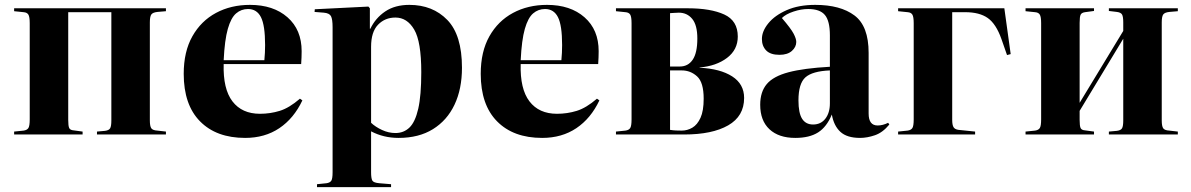

<svg xmlns="http://www.w3.org/2000/svg" viewBox="-20 -552 4889 788"><path d="M38 0V-12L77 -16Q91 -18 96.5 -26.5Q102 -35 102 -62V-457Q102 -483 96.5 -492Q91 -501 77 -502L38 -506V-518H661V-506L626 -503Q607 -501 601 -492.5Q595 -484 595 -460V-58Q595 -34 601 -25.5Q607 -17 626 -16L661 -12V0H378V-12L411 -15Q427 -17 432 -25.5Q437 -34 437 -58V-502H260V-60Q260 -35 264 -26.5Q268 -18 282 -17L319 -12V0Z M986 14Q868 14 801 -54Q734 -122 734 -249Q734 -340 769.5 -403Q805 -466 866.5 -499Q928 -532 1006 -532Q1102 -532 1160 -481Q1218 -430 1218 -342Q1218 -329 1217.5 -316.5Q1217 -304 1216 -289H898Q895 -187 934 -136Q973 -85 1047 -85Q1089 -85 1128 -97Q1167 -109 1211 -147L1221 -140Q1186 -66 1126.5 -26Q1067 14 986 14ZM898 -305H1065Q1068 -335 1068 -367Q1068 -448 1051 -481.5Q1034 -515 998 -515Q970 -515 949 -497Q928 -479 915 -433.5Q902 -388 898 -305Z M1281 216V204L1320 200Q1334 198 1339.5 190Q1345 182 1345 155V-440Q1345 -473 1338.5 -485.5Q1332 -498 1309 -500L1271 -503L1272 -514L1492 -525L1498 -518V-434H1500Q1521 -478 1561 -505Q1601 -532 1660 -532Q1756 -532 1816 -470Q1876 -408 1876 -274Q1876 -187 1845.5 -122.5Q1815 -58 1757 -22Q1699 14 1616 14Q1554 14 1503 -13V155Q1503 180 1508 189Q1513 198 1537 200L1585 204V216ZM1603 -6Q1637 -6 1660.5 -28.5Q1684 -51 1696.5 -105.5Q1709 -160 1709 -256Q1709 -381 1680 -430.5Q1651 -480 1603 -480Q1560 -480 1531.5 -450.5Q1503 -421 1503 -360V-48Q1521 -31 1548 -18.5Q1575 -6 1603 -6Z M2205 14Q2087 14 2020 -54Q1953 -122 1953 -249Q1953 -340 1988.5 -403Q2024 -466 2085.5 -499Q2147 -532 2225 -532Q2321 -532 2379 -481Q2437 -430 2437 -342Q2437 -329 2436.5 -316.5Q2436 -304 2435 -289H2117Q2114 -187 2153 -136Q2192 -85 2266 -85Q2308 -85 2347 -97Q2386 -109 2430 -147L2440 -140Q2405 -66 2345.5 -26Q2286 14 2205 14ZM2117 -305H2284Q2287 -335 2287 -367Q2287 -448 2270 -481.5Q2253 -515 2217 -515Q2189 -515 2168 -497Q2147 -479 2134 -433.5Q2121 -388 2117 -305Z M2508 0V-12L2547 -16Q2561 -18 2566.5 -26.5Q2572 -35 2572 -62V-457Q2572 -483 2566.5 -492Q2561 -501 2547 -502L2508 -506V-518H2803Q2897 -518 2952.5 -492.5Q3008 -467 3008 -402Q3008 -348 2964 -314.5Q2920 -281 2851 -275V-274Q2936 -270 2985 -238.5Q3034 -207 3034 -150Q3034 -75 2968.5 -37.5Q2903 0 2788 0ZM2730 -279H2770Q2804 -279 2823 -307Q2842 -335 2842 -394Q2842 -449 2821 -474.5Q2800 -500 2766 -500Q2754 -500 2745 -499Q2736 -498 2730 -498ZM2778 -16Q2801 -16 2821.5 -28Q2842 -40 2855 -68.5Q2868 -97 2868 -147Q2868 -214 2841 -238.5Q2814 -263 2778 -263H2730V-19Q2743 -17 2754 -16.5Q2765 -16 2778 -16Z M3244 14Q3176 14 3138 -21.5Q3100 -57 3100 -122Q3100 -175 3127 -207Q3154 -239 3216.5 -255.5Q3279 -272 3386 -278V-407Q3386 -466 3365.5 -490.5Q3345 -515 3297 -515Q3268 -515 3236.5 -504.5Q3205 -494 3189 -478Q3226 -435 3237 -414Q3248 -393 3248 -380Q3248 -359 3230 -343Q3212 -327 3179 -327Q3142 -327 3124.5 -345Q3107 -363 3107 -392Q3107 -424 3133.5 -456.5Q3160 -489 3209 -510.5Q3258 -532 3326 -532Q3429 -532 3487 -488.5Q3545 -445 3545 -335V-86Q3545 -37 3582 -37Q3603 -37 3625 -48L3630 -41Q3603 -8 3571 3Q3539 14 3510 14Q3456 14 3429 -11Q3402 -36 3394 -82Q3373 -31 3337.5 -8.5Q3302 14 3244 14ZM3317 -41Q3349 -41 3367.5 -65Q3386 -89 3386 -128V-263Q3314 -260 3285.5 -234.5Q3257 -209 3257 -140Q3257 -88 3272 -64.5Q3287 -41 3317 -41Z M3666 0V-12L3705 -16Q3719 -18 3724.5 -26.5Q3730 -35 3730 -62V-457Q3730 -483 3724.5 -492Q3719 -501 3705 -502L3666 -506V-518H4102L4128 -330L4113 -326L4090 -392Q4068 -454 4034 -478Q4000 -502 3941 -502H3888V-60Q3888 -39 3893.5 -30Q3899 -21 3914 -19L3982 -12V0Z M4189 0V-12L4228 -16Q4242 -18 4247.5 -26.5Q4253 -35 4253 -62V-457Q4253 -483 4247.5 -492Q4242 -501 4228 -502L4189 -506V-518H4470V-507L4433 -502Q4419 -500 4415 -491.5Q4411 -483 4411 -458V-130L4590 -425V-460Q4590 -484 4585 -492.5Q4580 -501 4564 -503L4531 -507V-518H4814V-506L4779 -503Q4760 -501 4754 -492.5Q4748 -484 4748 -460V-58Q4748 -34 4754 -25.5Q4760 -17 4779 -16L4814 -12V0H4531V-12L4564 -15Q4580 -17 4585 -25.5Q4590 -34 4590 -58V-393L4411 -97V-60Q4411 -35 4415 -26.5Q4419 -18 4433 -17L4470 -12V0Z"/></svg>

Font: Literata 72pt
Style: Bold
Weight: 700
Designer: Latin by Veronika Burian and Jose Scaglione. Greek by Irene Vlachou. Cyrillic by Vera Evstafieva.
Foundry: TypeTogether
Version: Version 3.002